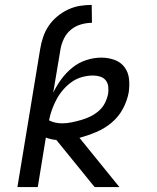

<svg xmlns="http://www.w3.org/2000/svg" viewBox="-20 -763 640 783"><path d="M144 -564Q148 -588 156 -612Q164 -636 178.5 -657.5Q193 -679 213.5 -696Q234 -713 257.5 -724Q281 -735 305.5 -739Q330 -743 354 -743L355 -670Q333 -670 310.5 -663.5Q288 -657 270 -642.5Q252 -628 241.5 -607Q231 -586 227 -564ZM366 0 210 -192Q200 -193 188.5 -195.5Q177 -198 167 -202L134 0H51L144 -564H227L197 -385Q211 -414 230.5 -440.5Q250 -467 275.5 -487.5Q301 -508 332 -518Q363 -528 393 -528Q421 -528 446.5 -519Q472 -510 487.5 -489.5Q503 -469 506 -442Q509 -415 505 -387Q499 -353 481.5 -320Q464 -287 435.5 -263Q407 -239 372.5 -224.5Q338 -210 304 -201L467 0ZM233 -260Q253 -260 272 -264Q291 -268 310.5 -273.5Q330 -279 348.5 -288Q367 -297 383 -311Q399 -325 408 -343Q417 -361 421 -381Q423 -395 421.5 -409.5Q420 -424 411.5 -435Q403 -446 389 -450.5Q375 -455 360 -455Q338 -455 315.5 -449Q293 -443 273.5 -429.5Q254 -416 238 -397.5Q222 -379 211 -358.5Q200 -338 192 -316Q184 -294 180 -272Q192 -266 205.5 -263Q219 -260 233 -260Z"/></svg>

Font: Iosevka Extended
Style: Italic
Weight: 400
Width: 7
Italic angle: -9°
Monospace: yes
Designer: Belleve Invis
Foundry: Belleve Invis
Version: Version 32.5.0; ttfautohint (v1.8.4)